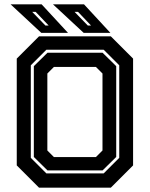

<svg xmlns="http://www.w3.org/2000/svg" viewBox="-20 -868 693 888"><path d="M160.5 0 57.5 -103V-597L160.5 -700H492.5L595.5 -597V-103L492.5 0ZM229.5 -141.5H423.5L454 -172V-528L423.5 -558.5H229.5L199 -528V-172ZM194.5 -66H459.5L531.5 -138V-566L459.5 -638H194.5L122.5 -566V-138ZM199.5 -80 136.5 -142V-562L199.5 -624H454.5L517.5 -562V-142L454.5 -80ZM490.5 -716H367L225 -848H368.5ZM401 -750 341 -813H325L386 -750ZM294.5 -716H171L29 -848H172.5ZM205 -750 145 -813H129L190 -750Z"/></svg>

Font: Tourney Thin
Style: Bold
Weight: 700
Version: Version 1.015